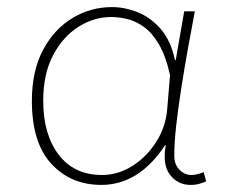

<svg xmlns="http://www.w3.org/2000/svg" viewBox="-20 -510 640 542"><path d="M266 12Q180 12 125 -47.5Q70 -107 70 -225Q70 -310 101.5 -369Q133 -428 184.5 -459Q236 -490 296 -490Q332 -490 368.5 -475.5Q405 -461 433.5 -428.5Q462 -396 474 -340H476L500 -478H530Q520 -426 510 -370Q500 -314 491.5 -259.5Q483 -205 477.5 -156.5Q472 -108 472 -70Q472 -46 486.5 -31Q501 -16 520 -16Q529 -16 538.5 -18.5Q548 -21 555 -24L562 2Q555 5 544 8.5Q533 12 518 12Q482 12 460 -16.5Q438 -45 448 -100H446Q372 12 266 12ZM268 -16Q313 -16 353.5 -41.5Q394 -67 421 -109.5Q448 -152 452 -202L460 -298Q448 -352 428.5 -385Q409 -418 385.5 -434.5Q362 -451 338.5 -456.5Q315 -462 294 -462Q245 -462 201 -434Q157 -406 129.5 -353.5Q102 -301 102 -225Q102 -131 145.5 -73.5Q189 -16 268 -16Z"/></svg>

Font: Source Code Pro ExtraLight
Style: Regular
Weight: 200
Monospace: yes
Designer: Paul D. Hunt, Teo Tuominen
Foundry: Adobe
Version: Version 1.026;hotconv 1.1.0;makeotfexe 2.6.0